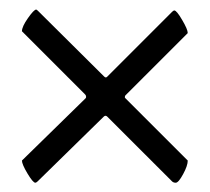

<svg xmlns="http://www.w3.org/2000/svg" viewBox="-20 -445 444 406"><path d="M54.7 -58.6Q49.8 -58.6 38.1 -78.1Q26.4 -97.7 26.4 -105.5L161.1 -237.3Q162.1 -238.3 162.1 -240.2Q162.1 -243.2 160.2 -245.1L26.4 -378.9Q26.4 -388.7 39.1 -406.7Q51.8 -424.8 56.6 -424.8Q57.6 -424.8 61.5 -420.9L200.2 -283.2Q202.1 -281.2 204.1 -281.2L206.1 -282.2L343.8 -419.9Q346.7 -422.9 348.6 -422.9Q353.5 -422.9 365.2 -402.8Q377 -382.8 377 -375L245.1 -243.2Q244.1 -242.2 244.1 -240.2V-238.3L377 -105.5Q377 -94.7 367.2 -76.7Q357.4 -58.6 351.6 -58.6Q346.7 -58.6 343.8 -61.5L207 -198.2Q205.1 -200.2 203.1 -200.2Q201.2 -200.2 199.2 -198.2L59.6 -61.5Q56.6 -58.6 54.7 -58.6Z"/></svg>

Font: Crimson Text
Style: Regular
Weight: 400
Version: Version 0.13